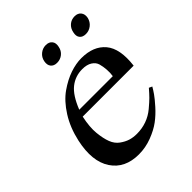

<svg xmlns="http://www.w3.org/2000/svg" viewBox="-184 -746 866 866"><g transform="rotate(-45 249.5 -313.0)"><path d="M466 -290H141Q129 -234 133 -194.5Q137 -155 147 -129Q157 -103 177 -88.5Q197 -74 216.5 -68Q236 -62 259 -62Q292 -62 321.5 -72.5Q351 -83 375.5 -103.5Q400 -124 413 -137Q426 -150 444 -171L459 -164Q451 -150 439.5 -133.5Q428 -117 403.5 -89.5Q379 -62 351.5 -41.5Q324 -21 283.5 -5.5Q243 10 200 10Q111 10 69 -53.5Q27 -117 51 -227Q66 -295 99 -347Q132 -399 172 -427Q212 -455 250.5 -468Q289 -481 323 -481Q400 -481 439 -434.5Q478 -388 466 -290ZM366 -323Q369 -342 367.5 -363Q366 -384 361 -402Q356 -420 338 -431.5Q320 -443 291 -443Q246 -443 212 -416Q178 -389 152 -323ZM472 -589Q467 -568 451 -555.5Q435 -543 415 -543Q394 -543 384.5 -555.5Q375 -568 380 -589Q384 -610 399 -623Q414 -636 435 -636Q455 -636 465.5 -623Q476 -610 472 -589ZM287 -589Q283 -568 267.5 -555.5Q252 -543 231 -543Q211 -543 201 -555.5Q191 -568 195 -589Q199 -610 215 -623Q231 -636 251 -636Q272 -636 282 -623Q292 -610 287 -589Z"/></g></svg>

Font: GFS Artemisia
Style: Italic
Weight: 400
Italic angle: -12°
Designer: Takis Katsoulidis and George D. Matthiopoulos
Foundry: George Matthiopoulos and Takis Katsoulidis
Version: Version 1.0